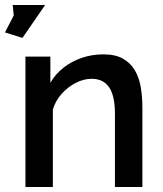

<svg xmlns="http://www.w3.org/2000/svg" viewBox="-36 -750 653 770"><path d="M535 0H425V-293Q425 -366 401.5 -400Q378 -434 332 -434Q300 -434 268.5 -418Q237 -402 212 -374.5Q187 -347 176 -311V0H66V-523H166V-418Q186 -453 218.5 -478.5Q251 -504 292 -518Q333 -532 379 -532Q426 -532 456.5 -515Q487 -498 504.5 -468.5Q522 -439 528.5 -400.5Q535 -362 535 -319ZM145 -730 54 -598 -16 -620 19 -688 15 -730Z"/></svg>

Font: Raleway Thin SemiBold
Style: Regular
Weight: 600
Version: Version 4.026